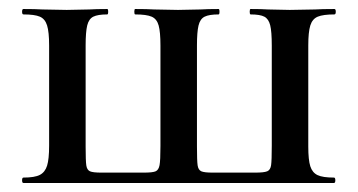

<svg xmlns="http://www.w3.org/2000/svg" viewBox="-20 -406 794 426"><path d="M32 -12Q57 -12 68.5 -18Q80 -24 84.5 -38.5Q89 -53 89 -83V-305Q89 -335 84.5 -349.5Q80 -364 68.5 -369Q57 -374 32 -374Q29 -374 29 -380Q29 -386 32 -386Q59 -386 74 -385L128 -384L178 -385Q193 -386 218 -386Q220 -386 220 -380Q220 -374 218 -374Q197 -374 187 -369Q177 -364 173.5 -349.5Q170 -335 170 -305V-81Q170 -49 171.5 -39Q173 -29 179.5 -26Q186 -23 205 -23H299Q319 -23 325.5 -26Q332 -29 334 -39.5Q336 -50 336 -82V-305Q336 -335 332 -349.5Q328 -364 316.5 -369Q305 -374 280 -374Q278 -374 278 -380Q278 -386 280 -386Q307 -386 322 -385L375 -384L425 -385Q440 -386 465 -386Q467 -386 467 -380Q467 -374 465 -374Q444 -374 434 -369Q424 -364 420.5 -349.5Q417 -335 417 -305V-81Q417 -49 418.5 -39Q420 -29 426.5 -26Q433 -23 452 -23H546Q566 -23 573 -26Q580 -29 581.5 -39.5Q583 -50 583 -83V-305Q583 -336 579.5 -350Q576 -364 566.5 -369Q557 -374 536 -374Q534 -374 534 -380Q534 -386 536 -386Q561 -386 575 -385L623 -384L679 -385Q694 -386 722 -386Q725 -386 725 -380Q725 -374 722 -374Q697 -374 685 -369Q673 -364 668.5 -349.5Q664 -335 664 -305V-81Q664 -51 668.5 -37Q673 -23 684.5 -17.5Q696 -12 721 -12Q724 -12 724 -6Q724 0 721 0H32Q29 0 29 -6Q29 -12 32 -12Z"/></svg>

Font: Cormorant Garamond SemiBold
Style: Regular
Weight: 600
Designer: Christian Thalmann (Catharsis Fonts)
Version: Version 3.000